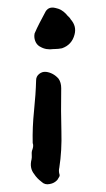

<svg xmlns="http://www.w3.org/2000/svg" viewBox="-20 -487 279 505"><path d="M176 -396Q169 -369 143 -360Q138 -359 133 -358.5Q128 -358 123 -358H121Q101 -355 86 -364L84 -365Q76 -370 72.5 -379.5Q69 -389 71 -399Q77 -413 84 -426.5Q91 -440 98 -453Q106 -471 126 -466Q142 -463 154 -450Q157 -446 160.5 -443Q164 -440 166 -436Q182 -418 176 -396ZM141 -255Q140 -192 141.5 -141.5Q143 -91 136 -46Q134 -38 136 -30Q138 -25 135.5 -21.5Q133 -18 131 -14Q123 -5 111 -3Q98 0 89 -9Q77 -18 70 -29Q57 -45 63 -68Q64 -73 63.5 -79.5Q63 -86 64 -90Q66 -95 67 -100.5Q68 -106 66 -111Q65 -152 69.5 -195.5Q74 -239 75 -276Q75 -286 83 -292.5Q91 -299 101 -298Q110 -297 118.5 -292.5Q127 -288 134 -280Q141 -270 141 -255Z"/></svg>

Font: Slackside One
Style: Regular
Weight: 400
Version: Version 1.000